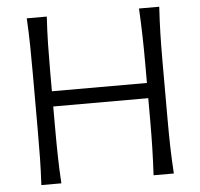

<svg xmlns="http://www.w3.org/2000/svg" viewBox="-53 -798 889 853"><g transform="rotate(-5 392.0 -372.0)"><path d="M97.2 0Q100.6 -62.5 101.6 -120.1Q102.5 -177.7 102.5 -246.6V-495.6Q102.5 -564.9 101.6 -622.8Q100.6 -680.7 97.2 -743.7H186.5Q182.6 -680.7 181.4 -622.8Q180.2 -564.9 180.2 -495.6V-411.1H604V-495.6Q604 -564.9 602.5 -622.8Q601.1 -680.7 597.7 -743.7H688Q684.1 -680.7 682.6 -622.8Q681.2 -564.9 681.2 -495.6V-246.6Q681.2 -177.7 682.6 -120.1Q684.1 -62.5 688 0H597.7Q601.1 -62.5 602.5 -120.1Q604 -177.7 604 -246.6V-343.3H180.2V-246.6Q180.2 -177.7 181.4 -120.1Q182.6 -62.5 186.5 0Z"/></g></svg>

Font: Pinar DS1 Regular
Style: Regular
Weight: 400
Designer: Amin Abedi
Version: Version 3.000